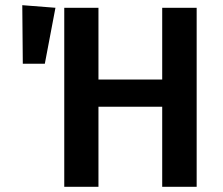

<svg xmlns="http://www.w3.org/2000/svg" viewBox="-20 -721 859 741"><path d="M739 0H606V-309H360V0H228V-691H360V-414H606V-691H739ZM153 -475H68L66 -701L194 -691Z"/></svg>

Font: Trujillo Medium
Style: Regular
Weight: 500
Designer: Fira Sans original fonts by bBox Type GmbH, Carrois Corporate GbR, & Edenspiekermann AG / Changes by Cristiano Sobral
Foundry: Fira Sans original fonts by bBox Type GmbH, Carrois Corporate GbR, & Edenspiekermann AG / Changes by Cristiano Sobral
Version: Version 4.301;October 17, 2021;FontCreator 14.0.0.2814 64-bi